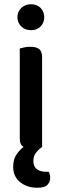

<svg xmlns="http://www.w3.org/2000/svg" viewBox="-20 -693 292 903"><path d="M178 -2Q177 -2 177 -1Q161 10 149 25.5Q137 41 137 64Q137 90 153 102.5Q169 115 198 115H210Q216 129 216 143Q216 163 203 176.5Q190 190 155 190Q108 190 75 164Q42 138 42 91Q42 57 57 34.5Q72 12 91 -2Q73 -12 73 -42V-465Q81 -467 93.5 -470Q106 -473 122 -473Q151 -473 164.5 -462Q178 -451 178 -424ZM62 -612Q62 -638 80 -655.5Q98 -673 126 -673Q154 -673 171 -655.5Q188 -638 188 -612Q188 -586 171 -568.5Q154 -551 126 -551Q98 -551 80 -568.5Q62 -586 62 -612Z"/></svg>

Font: Baloo Paaji 2 Medium
Style: Regular
Weight: 500
Designer: Shuchita Grover, Noopur Datye and Ek Type
Foundry: Ek Type
Version: Version 1.640;hotconv 1.0.111;makeotfexe 2.5.65597; ttfautoh